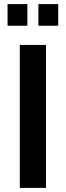

<svg xmlns="http://www.w3.org/2000/svg" viewBox="-20 -920 322 940"><path d="M205 0H77V-700H205ZM265 -794H168V-900H265ZM114 -794H17V-900H114Z"/></svg>

Font: Cabin
Style: Bold
Weight: 700
Designer: Pablo Impallari
Foundry: Pablo Impallari. www.impallari.com Igino Marini. www.ikern.com
Version: Version 1.005